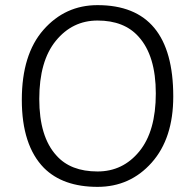

<svg xmlns="http://www.w3.org/2000/svg" viewBox="-20 -724 760 748"><path d="M360 -704Q655 -704 655 -348Q655 -185 571 -90.5Q487 4 360 4Q225 4 151 -70Q65 -158 65 -335Q65 -512 149.5 -608Q234 -704 360 -704ZM200 -118Q255 -56 360 -56Q459 -56 523 -134.5Q587 -213 587 -360Q587 -507 520 -581Q464 -644 360 -644Q262 -644 197.5 -565Q133 -486 133 -338.5Q133 -191 200 -118Z"/></svg>

Font: Antic
Style: Regular
Weight: 400
Designer: Santiago Orozco
Foundry: Typemade
Version: Version 1.0012